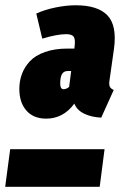

<svg xmlns="http://www.w3.org/2000/svg" viewBox="-37 -716 461 736"><path d="M140.1 -261.2Q91.3 -261.2 64.2 -292.2Q37.1 -323.2 37.1 -375Q37.1 -405.3 46.9 -431.9Q56.6 -458.5 77.4 -481Q98.1 -503.4 135.3 -516.6Q172.4 -529.8 222.2 -529.8H248L249 -538.1Q252.4 -565.9 245.4 -575.4Q238.3 -585 216.8 -585Q181.6 -585 125 -567.9L102.1 -664.1Q135.3 -679.2 176.5 -687.5Q217.8 -695.8 252.9 -695.8Q338.4 -695.8 375.2 -656.7Q412.1 -617.7 399.9 -528.8L382.8 -408.2Q380.4 -393.1 383.5 -384.8Q386.7 -376.5 398.9 -371.1L351.1 -265.1Q314.5 -266.6 286.1 -280Q257.8 -293.5 248 -318.8Q205.6 -261.2 140.1 -261.2ZM207 -374Q217.3 -374 228 -382.8L235.8 -443.8H223.1Q207.5 -443.8 200.7 -432.1Q193.8 -420.4 193.8 -396Q193.8 -374 207 -374ZM-17.1 0 2 -144H363.8L345.2 0Z"/></svg>

Font: Fira Sans Compressed Heavy
Style: Italic
Weight: 900
Width: 3
Italic angle: -8°
Designer: Carrois Corporate & Edenspiekermann AG
Foundry: Carrois Corporate GbR & Edenspiekermann AG
Version: Version 4.203;PS 004.203;hotconv 1.0.88;makeotf.lib2.5.64775